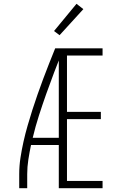

<svg xmlns="http://www.w3.org/2000/svg" viewBox="-20 -989 640 1009"><path d="M81 0V-74Q81 -117 87.5 -159.5Q94 -202 103.5 -244.5Q113 -287 125 -328.5Q137 -370 150 -411Q163 -452 177.5 -493Q192 -534 207 -574.5Q222 -615 238 -655Q254 -695 270 -735H289V-728L309 -720Q286 -665 264.5 -608.5Q243 -552 223 -495.5Q203 -439 184.5 -381.5Q166 -324 152 -265H289V-227H143Q135 -189 129 -150.5Q123 -112 123 -74V0ZM289 0V-735H519V-697H332V-401H510V-363H332V-38H519V0ZM293 -804 264 -826 382 -969 418 -941Z"/></svg>

Font: Iosevka Curly XLtEx
Style: Regular
Weight: 200
Width: 7
Monospace: yes
Designer: Belleve Invis
Foundry: Belleve Invis
Version: Version 11.1.0; ttfautohint (v1.8.3)